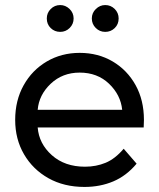

<svg xmlns="http://www.w3.org/2000/svg" viewBox="-20 -724 629 759"><path d="M548 -220H129Q134 -156 185 -110.5Q236 -65 316 -65Q360 -65 397.5 -80.5Q435 -96 469 -136L520 -77Q480 -29 428 -7Q376 15 314 15Q233 15 171.5 -19.5Q110 -54 75 -114Q40 -174 40 -250Q40 -327 73.5 -387Q107 -447 165 -481Q223 -515 295 -515Q368 -515 425.5 -481Q483 -447 516 -387.5Q549 -328 549 -250ZM129 -290H463Q457 -349 411 -393Q365 -437 295 -437Q227 -437 180.5 -393Q134 -349 129 -290ZM165 -651Q165 -673 180.5 -688.5Q196 -704 218 -704Q239 -704 255 -688.5Q271 -673 271 -651Q271 -629 255.5 -613.5Q240 -598 218 -598Q196 -598 180.5 -613Q165 -628 165 -651ZM343 -651Q343 -673 359 -688.5Q375 -704 396 -704Q418 -704 433.5 -688.5Q449 -673 449 -651Q449 -628 433.5 -613Q418 -598 396 -598Q374 -598 358.5 -613.5Q343 -629 343 -651Z"/></svg>

Font: AtCorfu Sans
Style: AtCorfu Sans Regular
Weight: 400
Designer: Kostas Teopoulos
Foundry: Kostas Teopoulos
Version: Version 1.00 July 8, 2025, initial release